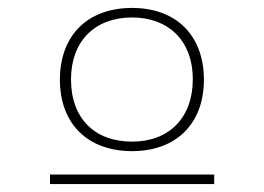

<svg xmlns="http://www.w3.org/2000/svg" viewBox="-20 -642 665 484"><path d="M313 -261C424 -261 494 -330 494 -441C494 -553 424 -622 313 -622C201 -622 131 -553 131 -441C131 -330 201 -261 313 -261ZM313 -285C219 -285 159 -343 159 -442C159 -538 219 -598 313 -598C402 -598 466 -542 466 -442C466 -346 407 -285 313 -285ZM106 -202V-178H520V-202Z"/></svg>

Font: Inconsolata Expanded ExtraLight
Style: Regular
Weight: 200
Width: 7
Monospace: yes
Designer: Raph Levien, Cyreal, Brenton Simpson
Foundry: Raph Levien, Cyreal, Google
Version: Version 3.100